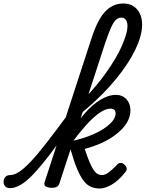

<svg xmlns="http://www.w3.org/2000/svg" viewBox="-210 -1062 835 1101"><path d="M-153 17Q-172 17 -181 5.5Q-190 -6 -189.5 -20.5Q-189 -35 -180 -46.5Q-171 -58 -152 -58Q-129 -58 -101 -76Q-73 -94 -34.5 -134.5Q4 -175 56 -242Q108 -309 179 -405Q190 -421 203.5 -417.5Q217 -414 222 -399.5Q227 -385 215 -368Q137 -256 80 -181.5Q23 -107 -18.5 -63.5Q-60 -20 -92.5 -1.5Q-125 17 -153 17ZM84 15Q68 15 54 8Q40 1 46 -18L313 -837Q336 -910 363 -955Q390 -1000 423 -1021Q456 -1042 497 -1042Q531 -1042 554.5 -1027Q578 -1012 591.5 -985Q605 -958 605 -921Q605 -889 595 -853Q585 -817 566 -777.5Q547 -738 519.5 -696Q492 -654 457 -611Q422 -568 380 -525.5Q338 -483 290 -441.5Q242 -400 189 -361L207 -433Q243 -464 276.5 -499Q310 -534 341.5 -571.5Q373 -609 400 -647.5Q427 -686 449.5 -723.5Q472 -761 487.5 -796Q503 -831 512 -861Q521 -891 521 -915Q521 -929 516.5 -939.5Q512 -950 504.5 -955.5Q497 -961 485 -961Q469 -961 455.5 -949Q442 -937 427.5 -905.5Q413 -874 394 -818L131 -11Q127 2 117 8.5Q107 15 84 15ZM363 19Q334 19 311 9Q288 -1 269 -26Q250 -51 232 -94Q214 -137 195 -204L190 -203L210 -255Q262 -267 306.5 -284.5Q351 -302 384 -323.5Q417 -345 435 -367.5Q453 -390 453 -412Q453 -425 445.5 -432Q438 -439 424 -439Q395 -439 360 -414.5Q325 -390 286 -347Q247 -304 206 -249L191 -285Q227 -355 272 -407.5Q317 -460 364.5 -489Q412 -518 454 -518Q492 -518 515 -493Q538 -468 538 -429Q538 -400 525 -372.5Q512 -345 488 -320.5Q464 -296 431.5 -274.5Q399 -253 359.5 -236.5Q320 -220 276 -208Q291 -162 303.5 -132.5Q316 -103 327.5 -86.5Q339 -70 350.5 -64Q362 -58 375 -58Q391 -58 411 -72Q431 -86 461 -117Q472 -129 483 -128Q494 -127 504 -118Q515 -107 516.5 -97Q518 -87 509 -75Q467 -23 428.5 -2Q390 19 363 19Z"/></svg>

Font: Playwrite IN
Style: Regular
Weight: 400
Designer: Veronika Burian, José Scaglione
Foundry: TypeTogether
Version: Version 1.002